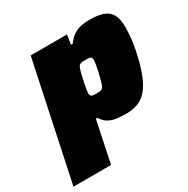

<svg xmlns="http://www.w3.org/2000/svg" viewBox="-203 -663 988 1008"><g transform="rotate(-30 291.0 -159.5)"><path d="M-41 199 109 -510H329L320 -453H331Q351 -481 373.5 -495Q396 -509 420.5 -513.5Q445 -518 469 -518Q518 -518 550 -507Q582 -496 598 -468.5Q614 -441 614 -392Q614 -365 611 -332Q608 -299 600 -258Q584 -179 564 -127.5Q544 -76 519 -47Q494 -18 462.5 -6Q431 6 391 6Q364 6 337 3Q310 0 287 -12.5Q264 -25 249 -51H239L187 199ZM307 -164Q324 -164 333.5 -166Q343 -168 349 -176.5Q355 -185 360 -203.5Q365 -222 373 -255Q379 -281 381.5 -297.5Q384 -314 384 -325Q384 -336 380 -340Q376 -344 367.5 -345Q359 -346 345 -346Q330 -346 321.5 -344.5Q313 -343 308 -338Q303 -333 299 -322Q296 -314 292.5 -300Q289 -286 285.5 -269.5Q282 -253 278.5 -236.5Q275 -220 273 -207Q271 -194 271 -187Q271 -172 278.5 -168Q286 -164 307 -164Z"/></g></svg>

Font: Saira SemiExpanded Black
Style: Italic
Weight: 900
Width: 6
Italic angle: -12°
Designer: Hector Gatti with collaboration of the Omnibus-Type team
Foundry: Omnibus-Type
Version: Version 1.101